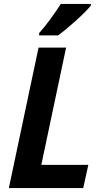

<svg xmlns="http://www.w3.org/2000/svg" viewBox="-20 -956 528 976"><path d="M176 -714H316L190 -118H429L403 0H25ZM179 -788Q203 -814 234 -856Q265 -898 289 -936H442V-928Q422 -902 368 -853Q314 -804 275 -776H179Z"/></svg>

Font: Noto Sans Display
Style: Bold Italic
Weight: 700
Italic angle: -12°
Designer: Monotype Design team
Foundry: Monotype Imaging Inc.
Version: Version 1.000